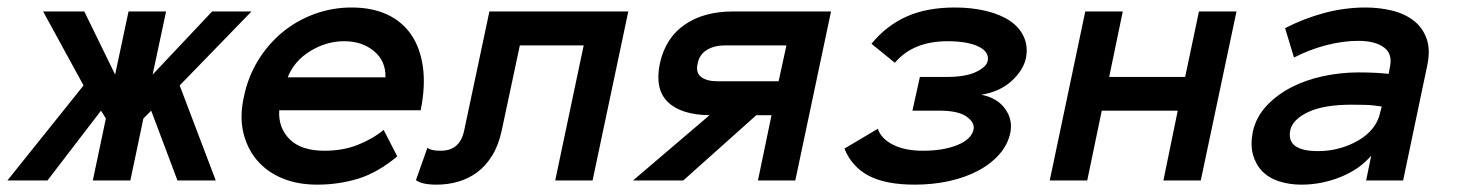

<svg xmlns="http://www.w3.org/2000/svg" viewBox="-121 -486 3962 517"><path d="M128.9 0 164.1 -167 150.9 -188 6.8 0H-101.1L104 -255.9L-4.9 -455.1H106L189 -285.2L225.1 -455.1H326.2L290 -285.2L450.2 -455.1H556.2L362.8 -255.9L460 0H356.9L286.1 -188L265.1 -167L230 0Z M630.9 -189Q627.9 -142.1 658.9 -111.1Q689.9 -80.1 752.9 -80.1Q801.8 -80.1 841.3 -95.5Q880.9 -110.8 912.1 -136.2L948.7 -64.9Q896 -21 843.5 -4.9Q791 11.2 732.9 11.2Q679.7 11.2 638.2 -6.3Q596.7 -23.9 570.3 -55.4Q543.9 -86.9 533.9 -130.4Q523.9 -173.8 536.1 -227.1Q546.9 -278.8 573.5 -322.5Q600.1 -366.2 638.4 -398.2Q676.8 -430.2 724.9 -448Q772.9 -465.8 825.7 -465.8Q880.9 -465.8 921.4 -447Q961.9 -428.2 986.3 -392.6Q1010.7 -356.9 1017.8 -305.4Q1024.9 -253.9 1011.7 -189ZM917 -277.8Q918 -321.8 886 -348.4Q854 -375 805.7 -375Q757.8 -375 714.4 -348.4Q670.9 -321.8 653.8 -277.8Z M1570.8 -455.1 1474.6 0H1374L1450.7 -363.8H1278.8L1230 -134.8Q1221.7 -95.2 1204.3 -67.1Q1187 -39.1 1163.8 -22Q1140.6 -4.9 1112.8 3.2Q1085 11.2 1054.7 11.2Q1014.6 11.2 999 -1L1029.8 -87.9Q1035.6 -84 1043.7 -82Q1051.8 -80.1 1065.9 -80.1Q1117.7 -80.1 1128.9 -134.8L1196.8 -455.1Z M1789.6 -175.8Q1712.9 -176.8 1677.2 -211.4Q1641.6 -246.1 1655.8 -314.9Q1670.9 -383.8 1722.4 -419.4Q1773.9 -455.1 1852.5 -455.1H2116.7L2020.5 0H1919.9L1956.5 -175.8H1915.5L1718.8 0H1583.5ZM1757.8 -315.9Q1751.5 -291 1766.6 -279.1Q1781.7 -267.1 1811.5 -267.1H1975.6L1996.6 -363.8H1832.5Q1802.7 -363.8 1782.7 -351.8Q1762.7 -339.8 1757.8 -315.9Z M2641.6 -330.1Q2634.8 -296.9 2602.8 -267.8Q2570.8 -238.8 2521.5 -231Q2564.5 -222.2 2585.4 -193.1Q2606.4 -164.1 2599.6 -128.9Q2592.8 -96.2 2569.6 -70.1Q2546.4 -43.9 2512 -25.9Q2477.5 -7.8 2434.1 1.7Q2390.6 11.2 2341.8 11.2Q2263.7 11.2 2218 -12.9Q2172.4 -37.1 2152.8 -85.9L2242.7 -139.2Q2251.5 -112.8 2283.4 -96.4Q2315.4 -80.1 2363.8 -80.1Q2419.4 -80.1 2457 -95.5Q2494.6 -110.8 2500.5 -137.2Q2504.4 -155.8 2481.9 -171.9Q2459.5 -188 2408.7 -188H2335.9L2356 -278.8H2427.7Q2478.5 -278.8 2506.6 -292Q2534.7 -305.2 2538.6 -321.8Q2543.5 -346.2 2513.9 -360.6Q2484.4 -375 2430.7 -375Q2337.4 -375 2288.6 -316.9L2225.6 -368.2Q2265.6 -417 2320.1 -441.4Q2374.5 -465.8 2449.7 -465.8Q2496.6 -465.8 2535.2 -456.3Q2573.7 -446.8 2599.1 -429.4Q2624.5 -412.1 2636 -386.5Q2647.5 -360.8 2641.6 -330.1Z M3112.3 0H3011.7L3050.3 -188H2845.7L2806.6 0H2705.6L2801.3 -455.1H2902.3L2865.7 -278.8H3070.3L3107.4 -455.1H3208.5Z M3252.4 -130.9Q3261.2 -170.9 3289.3 -200.9Q3317.4 -231 3356.4 -251Q3395.5 -271 3442.4 -281Q3489.3 -291 3536.6 -291Q3562.5 -291 3581.1 -290Q3599.6 -289.1 3618.2 -287.1L3621.6 -305.2Q3629.4 -340.8 3605.5 -358.4Q3581.5 -376 3536.6 -376Q3495.6 -376 3450.9 -364.5Q3406.2 -353 3363.3 -331.1L3339.4 -410.2Q3389.2 -436 3444.3 -450.9Q3499.5 -465.8 3556.2 -465.8Q3593.3 -465.8 3627.4 -457.5Q3661.6 -449.2 3686 -430.2Q3710.4 -411.1 3720.9 -380.6Q3731.4 -350.1 3721.2 -305.2L3657.2 0H3557.6L3571.3 -66.9Q3539.6 -29.8 3488.5 -9.3Q3437.5 11.2 3383.3 11.2Q3350.6 11.2 3323 2.2Q3295.4 -6.8 3277.8 -24.9Q3260.3 -43 3252.9 -69.6Q3245.6 -96.2 3252.4 -130.9ZM3428.2 -79.1Q3458.5 -79.1 3485.8 -86.7Q3513.2 -94.2 3536.4 -107.7Q3559.6 -121.1 3575 -140.1Q3590.3 -159.2 3595.2 -182.1L3599.6 -199.2Q3576.2 -203.1 3555.2 -203.6Q3534.2 -204.1 3518.6 -204.1Q3444.3 -204.1 3402.3 -184.6Q3360.4 -165 3353.5 -136.2Q3341.3 -79.1 3428.2 -79.1Z"/></svg>

Font: Anonymous Pro
Style: Bold Italic
Weight: 700
Italic angle: -12°
Monospace: yes
Designer: Mark Simonson
Version: Version 1.003